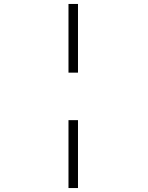

<svg xmlns="http://www.w3.org/2000/svg" viewBox="-20 -820 750 970"><path d="M326 -453V-800H374V-453ZM374 -213V130H326V-213Z"/></svg>

Font: League Mono UltraLight
Style: Regular
Weight: 200
Width: 6
Designer: Tyler Finck
Foundry: The League of Moveable Type / Tyler Finck
Version: Version 2.210